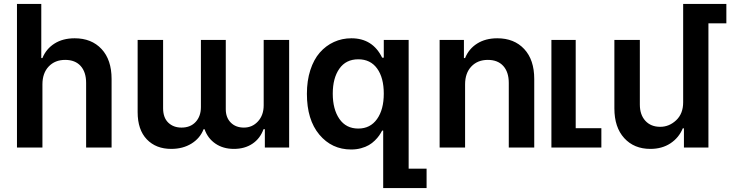

<svg xmlns="http://www.w3.org/2000/svg" viewBox="-20 -747 3697 972"><path d="M194.8 -319.8V0H65.9V-727.1H189V-453.1H194.8Q213.9 -500 256.1 -526.6Q298.3 -553.2 357.9 -553.2Q443.4 -553.2 494.1 -498.8Q544.9 -444.3 544.9 -347.2V0H416V-327.1Q416 -382.3 388.2 -413.1Q360.4 -443.8 310.1 -443.8Q258.3 -443.8 226.6 -410.4Q194.8 -377 194.8 -319.8Z M1314.9 -544.9H1443.8V0H1320.8V-92.8H1314Q1296.9 -45.4 1257.8 -19.3Q1218.8 6.8 1164.1 6.8Q1109.9 6.8 1070.8 -19.8Q1031.7 -46.4 1015.6 -92.8H1010.7Q992.7 -46.9 949.2 -20Q905.8 6.8 846.7 6.8Q769.5 6.8 723.1 -41.7Q676.8 -90.3 676.8 -179.2V-544.9H805.7V-199.2Q805.7 -151.4 831.8 -126.2Q857.9 -101.1 898.9 -101.1Q944.3 -101.1 970.7 -129.9Q997.1 -158.7 997.1 -205.1V-544.9H1123V-193.8Q1123 -151.9 1148.2 -126.5Q1173.3 -101.1 1214.8 -101.1Q1257.3 -101.1 1286.1 -132.6Q1314.9 -164.1 1314.9 -213.9Z M2048.8 -544.9V106.9H2139.6V205.1H1919.9V-85.9H1914.6Q1907.7 -72.8 1899.4 -60.8Q1891.1 -48.8 1877.4 -35.4Q1863.8 -22 1847.4 -12.5Q1831.1 -2.9 1807.9 3.4Q1784.7 9.8 1757.8 9.8Q1659.7 9.8 1596.7 -65.4Q1533.7 -140.6 1533.7 -272Q1533.7 -338.4 1551 -392.1Q1568.4 -445.8 1598.9 -480.7Q1629.4 -515.6 1670.4 -534.4Q1711.4 -553.2 1758.8 -553.2Q1866.7 -553.2 1914.6 -455.1H1922.9V-544.9ZM1793.9 -96.2Q1854.5 -96.2 1888.7 -144.3Q1922.9 -192.4 1922.9 -272.9Q1922.9 -353.5 1889.2 -400.1Q1855.5 -446.8 1793.9 -446.8Q1731.4 -446.8 1698 -399.2Q1664.6 -351.6 1664.6 -272.9Q1664.6 -193.8 1698.2 -145Q1731.9 -96.2 1793.9 -96.2Z M2334.5 -319.8V0H2205.6V-544.9H2328.6V-453.1H2334.5Q2353.5 -500 2395.8 -526.6Q2438 -553.2 2497.6 -553.2Q2583 -553.2 2633.8 -498.8Q2684.6 -444.3 2684.6 -347.2V0H2555.7V-327.1Q2555.7 -382.3 2527.8 -413.1Q2500 -443.8 2449.7 -443.8Q2397.9 -443.8 2366.2 -410.4Q2334.5 -377 2334.5 -319.8Z M3024.4 0H2771.5V-544.9H2894.5V-98.1H3024.4Z M3438.5 -229V-727.1H3657.2V-628.9H3566.4V0H3442.4V-97.2H3436.5Q3417 -49.8 3374.3 -21.5Q3331.5 6.8 3272.5 6.8Q3189.9 6.8 3140.1 -47.9Q3090.3 -102.5 3090.3 -198.2V-544.9H3219.2V-217.8Q3219.2 -166 3247.1 -135.5Q3274.9 -105 3322.3 -105Q3367.7 -105 3403.1 -138.2Q3438.5 -171.4 3438.5 -229Z"/></svg>

Font: Telcell.Market SemBd
Style: Regular
Weight: 600
Designer: Rasmus Andersson, Sedrak Mkrtchyan
Version: Version 3.019;git-0a5106e0b